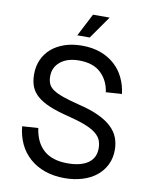

<svg xmlns="http://www.w3.org/2000/svg" viewBox="-98 -978 845 1067"><g transform="rotate(10 324.0 -445.0)"><path d="M340 16Q279 16 229 -1.5Q179 -19 142.5 -51.5Q106 -84 85 -128.5Q64 -173 59 -227L149 -233Q160 -153 208 -110.5Q256 -68 342 -68Q417 -68 458 -96.5Q499 -125 499 -180Q499 -205 491 -225Q483 -245 461 -263Q439 -281 399.5 -296.5Q360 -312 296 -328Q235 -343 192.5 -361Q150 -379 123.5 -402Q97 -425 85.5 -454.5Q74 -484 74 -524Q74 -569 90.5 -606Q107 -643 137.5 -669.5Q168 -696 211.5 -711Q255 -726 310 -726Q369 -726 415 -709Q461 -692 494.5 -662Q528 -632 548 -590.5Q568 -549 574 -500L484 -494Q475 -559 431.5 -600.5Q388 -642 308 -642Q242 -642 203 -610.5Q164 -579 164 -528Q164 -503 172 -485Q180 -467 201 -453Q222 -439 258 -426.5Q294 -414 350 -400Q417 -384 462.5 -362.5Q508 -341 536 -314.5Q564 -288 576.5 -256Q589 -224 589 -186Q589 -140 570.5 -102.5Q552 -65 519 -38.5Q486 -12 440 2Q394 16 340 16ZM273 -778 339 -906H433L343 -778Z"/></g></svg>

Font: Geist
Style: Regular
Weight: 400
Designer: Basement.studio, Andrés Briganti, Mateo Zaragoza
Foundry: Basement.studio, Vercel, Andrés Briganti, Guido Ferreyra, Mateo Zaragoza
Version: Version 1.401